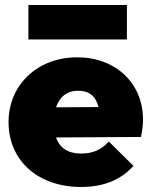

<svg xmlns="http://www.w3.org/2000/svg" viewBox="-20 -732 601 764"><path d="M303 12C392 12 461 -16 511 -72L413 -169C384 -136 349 -121 303 -121C252 -121 218 -142 203 -185L541 -187C547 -216 549 -237 549 -257C549 -401 440 -504 287 -504C130 -504 14 -395 14 -246C14 -93 131 12 303 12ZM93 -575H485V-712H93ZM203 -305C217 -347 247 -371 291 -371C334 -371 361 -350 372 -306Z"/></svg>

Font: MV Cash Black
Style: Regular
Weight: 900
Designer: Rodrigo Fuenzalida
Foundry: fragTYPE
Version: Version 1.100;Glyphs 3.1.2 (3151)